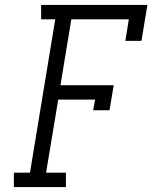

<svg xmlns="http://www.w3.org/2000/svg" viewBox="-20 -755 640 775"><path d="M36 0V-58H101L203 -677H146V-735H575L551 -590H486L500 -677H268L224 -411H439L422 -310H356L364 -353H215L166 -58H246V0Z"/></svg>

Font: Iosevka Slab LtExObl
Style: Regular
Weight: 300
Width: 7
Italic angle: -9°
Monospace: yes
Designer: Belleve Invis
Foundry: Belleve Invis
Version: Version 11.1.0; ttfautohint (v1.8.3)